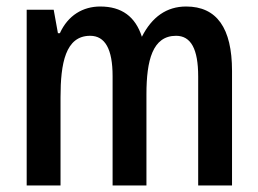

<svg xmlns="http://www.w3.org/2000/svg" viewBox="-20 -570 792 590"><path d="M62 0H166V-271C166 -375 181 -460 257 -460C303 -460 326 -419 326 -336V0H430V-280C430 -385 449 -460 521 -460C567 -460 589 -419 589 -335V0H693V-352C693 -484 646 -550 552 -550C492 -550 447 -518 416 -457C396 -519 354 -550 288 -550C235 -550 189 -523 164 -468H158L145 -540H62Z"/></svg>

Font: Kathrein 67 Medium Condensed
Style: Regular
Weight: 500
Width: 3
Designer: Lazydogs Typefoundry, based on Open Sans by Ascender Corporation
Foundry: Lazydogs Typefoundry
Version: Version 1.003;PS 001.003;hotconv 1.0.88;makeotf.lib2.5.64775